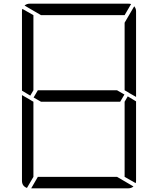

<svg xmlns="http://www.w3.org/2000/svg" viewBox="-20 -1020 856 1040"><path d="M161 -735V-531L144 -502L99 -529V-959Q99 -968 101 -972L161 -938ZM672 -498 717 -471V-41Q717 -32 715 -28L655 -62V-265V-469ZM717 -959V-500V-495L682 -515L671 -522L655 -531V-735V-897L707 -986Q717 -974 717 -959ZM631 -469H408H202L162 -492L185 -531H408H614L654 -508ZM202 -938 113 -990Q125 -1000 140 -1000H408H676Q686 -1000 690 -998L655 -938H408ZM614 -62 703 -10Q691 0 676 0H408H149L185 -62H408ZM126 -2Q99 -12 99 -41V-500V-505L139 -482L152 -474L161 -469V-265V-62Z"/></svg>

Font: DSEG7 Modern
Style: Light
Weight: 300
Designer: Keshikan(Twitter:@keshinomi_88pro)
Version: Version 0.46